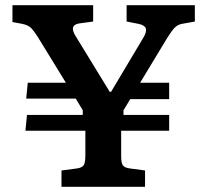

<svg xmlns="http://www.w3.org/2000/svg" viewBox="-20 -720 771 740"><path d="M217 0V-63L278 -71Q297 -74 303 -84Q309 -94 309 -122V-216H78L84 -277H299V-295L272 -340H81L87 -401H234L126 -577Q113 -598 101.5 -610.5Q90 -623 66 -628L28 -635V-700H339V-637L287 -630Q244 -624 272 -580L403 -366H408L532 -574Q546 -597 542 -610Q538 -623 514 -628L468 -637V-700H731V-637L681 -628Q665 -625 653.5 -613.5Q642 -602 624 -573L520 -401H632V-338H482L456 -295V-277H632V-216H447V-118Q447 -93 453 -83.5Q459 -74 479 -71L539 -63V0Z"/></svg>

Font: Literata SemiBold
Style: Regular
Weight: 600
Designer: Latin by Veronika Burian and Jose Scaglione. Greek by Irene Vlachou. Cyrillic by Vera Evstafieva.
Foundry: TypeTogether
Version: Version 3.103; ttfautohint (v1.8.4.7-5d5b);gftools[0.9.29]